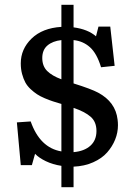

<svg xmlns="http://www.w3.org/2000/svg" viewBox="-20 -678 558 794"><path d="M233.9 96.2V7.8Q198.2 2.4 169.4 -11.5Q140.6 -25.4 125 -42L111.8 4.9H65.9L49.8 -171.9L106.9 -175.8Q145 -66.9 233.9 -51.8V-248Q212.9 -254.4 198.5 -259Q184.1 -263.7 165 -271.7Q146 -279.8 133.1 -288.3Q120.1 -296.9 106.4 -309.6Q92.8 -322.3 84.7 -337.2Q76.7 -352.1 71.3 -372.1Q65.9 -392.1 65.9 -416Q65.9 -475.1 110.6 -518.6Q155.3 -562 233.9 -566.9V-658.2H284.2V-564.9Q343.3 -557.1 377 -527.8L387.2 -567.9H436L454.1 -405.8L397.9 -399.9Q380.4 -457.5 351.8 -482.9Q323.2 -508.3 284.2 -512.2V-333Q357.4 -310.1 385.7 -294.9Q458 -256.3 466.3 -183.1Q467.8 -171.9 467.8 -160.2Q467.8 -129.9 456.3 -101.1Q444.8 -72.3 423.1 -47.6Q401.4 -22.9 365.2 -6.8Q329.1 9.3 284.2 11.2V96.2ZM233.9 -350.1V-512.2Q197.8 -508.3 176.3 -490Q154.8 -471.7 154.8 -438Q154.8 -404.8 175 -384.5Q195.3 -364.3 233.9 -350.1ZM284.2 -48.8Q328.6 -52.7 353.8 -75.4Q378.9 -98.1 378.9 -136.2Q378.9 -174.3 354.7 -195.3Q330.6 -216.3 284.2 -231.9Z"/></svg>

Font: Literata Book
Style: Regular
Weight: 400
Designer: Latin by Veronika Burian and Jose Scaglione. Greek by Irene Vlachou. Cyrillic by Vera Evstafieva
Foundry: TypeTogether
Version: Version 2.003;PS 002.003;hotconv 1.0.88;makeotf.lib2.5.64775